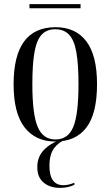

<svg xmlns="http://www.w3.org/2000/svg" viewBox="-20 -677 537 932"><path d="M248 10Q153 10 99.5 -58.5Q46 -127 46 -268Q46 -545 250 -545Q347 -545 399 -476.5Q451 -408 451 -268Q451 -126 399.5 -58Q348 10 248 10ZM249 0Q311 0 336 -61.5Q361 -123 361 -268Q361 -366 350.5 -424.5Q340 -483 315 -509Q290 -535 248 -535Q207 -535 182.5 -509Q158 -483 147.5 -424.5Q137 -366 137 -268Q137 -122 163 -61Q189 0 249 0ZM123 -637V-657H371V-637ZM271 235Q223 235 192 209.5Q161 184 161 134Q161 85 192.5 51.5Q224 18 278 0H301Q265 12 242.5 42.5Q220 73 220 128Q220 222 288 222Q312 222 341 210V220Q311 235 271 235Z"/></svg>

Font: Noto Serif Display Condensed
Style: Regular
Weight: 400
Width: 3
Designer: Monotype Design Team
Foundry: Monotype Imaging Inc.
Version: Version 2.009